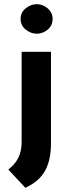

<svg xmlns="http://www.w3.org/2000/svg" viewBox="-20 -683 335 914"><path d="M100.6 210.9 19.5 124Q49.8 101.6 66.4 69.8Q83 38.1 83 -7.8V-436.5H222.7V0Q222.7 78.1 194.8 129.4Q167 180.7 100.6 210.9ZM78.1 -592.8Q78.1 -624 102.5 -643.6Q127 -663.1 155.3 -663.1Q183.6 -663.1 207 -643.1Q230.5 -623 230.5 -592.8Q230.5 -561.5 207 -542Q183.6 -522.5 155.3 -522.5Q127 -522.5 102.5 -542Q78.1 -561.5 78.1 -592.8Z"/></svg>

Font: Josefin Sans CFJ
Style: Bold
Weight: 700
Designer: Santiago Orozco
Foundry: Typemade
Version: Version 2.001